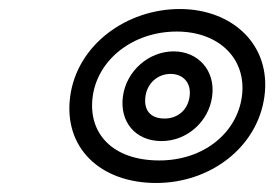

<svg xmlns="http://www.w3.org/2000/svg" viewBox="-20 -885 609 426"><path d="M185.7 -671C196.9 -753.5 275.6 -815 372.2 -815C466.5 -815 527.9 -753.8 516.7 -671C505.8 -590 431.8 -529 333.5 -529C229 -529 174.7 -589.8 185.7 -671ZM135.7 -671C120.5 -558.2 201.3 -479 326.8 -479C446.4 -479 551.4 -558 566.7 -671C582.3 -786.2 494.7 -865 379 -865C261.6 -865 151.3 -786.5 135.7 -671ZM252.7 -671C245.2 -615.3 279.9 -572 338.3 -572C394.6 -572 443.1 -614.7 450.7 -671C458.5 -728.6 419.6 -771 365.2 -771C310.9 -771 260.5 -728.6 252.7 -671ZM302.7 -671C306.8 -701.4 330.8 -721 358.5 -721C386.2 -721 404.8 -701.4 400.7 -671C396.7 -641.3 374.8 -622 345.1 -622C313.5 -622 298.6 -640.7 302.7 -671Z"/></svg>

Font: Hussar Techniczny
Style: Bold 
Weight: 700
Foundry: Cannot Into Space Fonts
Version: Version 0.77